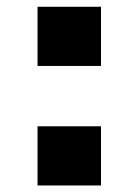

<svg xmlns="http://www.w3.org/2000/svg" viewBox="-20 -666 405 582"><path d="M93.8 -645.5H286.1V-466.1H93.8ZM93.8 -283.2H286.1V-103.8H93.8Z"/></svg>

Font: Pinar-DS3-FD Black
Style: Regular
Weight: 900
Designer: Amin Abedi
Version: Version 3.000